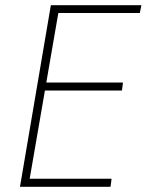

<svg xmlns="http://www.w3.org/2000/svg" viewBox="-20 -720 574 740"><path d="M72 0H406L410 -31H77ZM187 -670H519L525 -700H192ZM136 -371H450L454 -402H141ZM176 -700 57 0H89L210 -700Z"/></svg>

Font: Jost ExtraLight
Style: Italic
Weight: 250
Italic angle: -5°
Version: Version 3.710